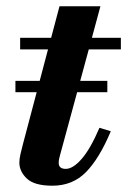

<svg xmlns="http://www.w3.org/2000/svg" viewBox="-20 -580 404 610"><path d="M29 -323H321V-287H29ZM332 -163Q296 -77 253.5 -33.5Q211 10 146.5 10Q89 10 65.2 -12.8Q41.5 -35.5 41.5 -63.5Q41.5 -75 45.2 -91.2Q49 -107.5 53 -122.5L132.5 -423H44V-460H142.5L169 -560H299L272 -460H364V-423H262L171 -88Q169.5 -82.5 168 -76Q166.5 -69.5 166.5 -62.5Q166.5 -43.5 189 -43.5Q212 -43.5 239.8 -75.5Q267.5 -107.5 296 -174Z"/></svg>

Font: Bodoni* 06pt
Style: Bold Italic
Weight: 700
Italic angle: -13°
Version: Version 2.3